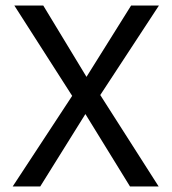

<svg xmlns="http://www.w3.org/2000/svg" viewBox="-20 -677 623 697"><path d="M26 0H126L290 -263L452 0H556L344 -332L557 -657H456L294 -398L137 -657H32L242 -329Z"/></svg>

Font: Logix
Style: Regular
Weight: 400
Designer: Michael Lee Finney
Version: Version 1.06